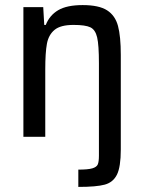

<svg xmlns="http://www.w3.org/2000/svg" viewBox="-20 -538 567 755"><path d="M369 74V-289Q369 -361 362 -391Q355 -421 335.5 -430.5Q316 -440 269 -440Q218 -440 194.5 -420.5Q171 -401 164.5 -366Q158 -331 158 -265V0H72V-510H150L154 -440H160Q175 -478 209 -498Q243 -518 305 -518Q369 -518 401 -497.5Q433 -477 444 -436Q455 -395 455 -322V50Q455 118 440 148.5Q425 179 392 188Q359 197 288 197V129Q326 129 343 124Q360 119 364.5 108.5Q369 98 369 74Z"/></svg>

Font: Saira Semi Condensed
Style: Regular
Weight: 400
Width: 4
Designer: Hector Gatti with collaboration of the Omnibus-Type team
Foundry: Omnibus-Type
Version: Version 1.001; ttfautohint (v1.8)